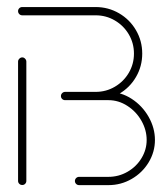

<svg xmlns="http://www.w3.org/2000/svg" viewBox="-20 -539 488 559"><path d="M44.8 -0.4Q39.6 -0.4 36.1 -3.9Q32.6 -7.4 32.6 -12.2V-359.6Q32.6 -364.4 36.3 -368.1Q40 -371.9 44.8 -371.9Q49.6 -371.9 53.1 -368.1Q56.7 -364.4 56.7 -359.6V-12.2Q56.7 -7.4 53.3 -3.9Q50 -0.4 44.8 -0.4ZM228.9 -271.5H295.6Q332.2 -271.5 363.3 -251.3Q394.4 -231.1 412.8 -198.7Q431.1 -166.3 431.1 -131.5Q431.1 -96.7 412.8 -66.3Q394.4 -35.9 363.3 -18Q332.2 0 295.6 0H210.4Q205.2 0 201.7 -3.5Q198.1 -7 198.1 -12.2Q198.1 -17 201.7 -20.6Q205.2 -24.1 210.4 -24.1H295.6Q325.6 -24.1 351.3 -38.9Q377 -53.7 392 -78.5Q407 -103.3 407 -131.5Q407 -160.4 391.9 -187.2Q376.7 -214.1 350.9 -230.7Q325.2 -247.4 295.6 -247.4H228.9ZM157.4 -259.3Q157.4 -264.4 161.1 -268Q164.8 -271.5 169.6 -271.5H258.5Q288.9 -271.5 314.4 -286.5Q340 -301.5 355 -327Q370 -352.6 370 -383Q370 -413.3 355 -438.9Q340 -464.4 314.4 -479.4Q288.9 -494.4 258.5 -494.4H44.8Q39.6 -494.4 36.1 -498Q32.6 -501.5 32.6 -506.7Q32.6 -511.5 36.1 -515Q39.6 -518.5 44.8 -518.5H258.5Q295.2 -518.5 326.5 -500.4Q357.8 -482.2 375.9 -451.1Q394.1 -420 394.1 -383Q394.1 -345.9 375.9 -314.8Q357.8 -283.7 326.5 -265.6Q295.2 -247.4 258.5 -247.4H169.6Q164.4 -247.4 160.9 -250.9Q157.4 -254.4 157.4 -259.3Z"/></svg>

Font: 26F Galaxy Hebrew Thin
Style: Regular
Weight: 100
Designer: C₂₉H₂₅N₃O₅
Version: Version 1.000